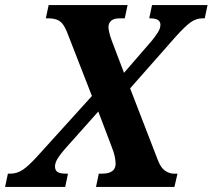

<svg xmlns="http://www.w3.org/2000/svg" viewBox="-71 -734 835 754"><path d="M-51 0 -40 -52H-31Q-4 -52 19 -67.5Q42 -83 79 -124L290 -357L191 -611Q178 -642 162 -652Q146 -662 119 -662H109L120 -714H430L419 -662H399Q376 -662 365.5 -652.5Q355 -643 355 -628Q355 -610 368 -574L416 -448L526 -575Q538 -590 548.5 -606Q559 -622 559 -637Q559 -662 518 -662H515L526 -714H744L733 -662H724Q699 -662 677 -646Q655 -630 619 -590L440 -387L549 -105Q561 -74 578 -63Q595 -52 612 -52H626L614 0H306L317 -52H329Q383 -52 383 -91Q383 -103 379.5 -120Q376 -137 364 -167L315 -296L184 -149Q167 -130 156 -112.5Q145 -95 145 -80Q145 -66 154.5 -59Q164 -52 190 -52H196L185 0Z"/></svg>

Font: Noto Serif SemiCondensed
Style: Bold Italic
Weight: 700
Width: 4
Italic angle: -12°
Designer: Monotype Design Team
Foundry: Monotype Imaging Inc.
Version: Version 2.014